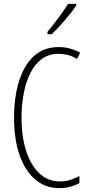

<svg xmlns="http://www.w3.org/2000/svg" viewBox="-20 -969 461 999"><path d="M286 -689Q233 -689 196 -661Q159 -633 136.5 -586Q114 -539 103 -480Q92 -421 92 -357Q92 -257 116.5 -182.5Q141 -108 185.5 -66.5Q230 -25 291 -25Q324 -25 350 -34.5Q376 -44 393 -53V-16Q373 -5 346 2.5Q319 10 289 10Q217 10 164 -34.5Q111 -79 82 -161.5Q53 -244 53 -358Q53 -430 66 -496Q79 -562 107 -613.5Q135 -665 179 -694.5Q223 -724 286 -724Q316 -724 343.5 -716.5Q371 -709 397 -695L381 -662Q357 -677 332.5 -683Q308 -689 286 -689ZM377 -941Q366 -924 350 -903.5Q334 -883 316 -862Q298 -841 281 -823Q264 -805 249 -791H227V-803Q249 -830 267 -853.5Q285 -877 301.5 -900Q318 -923 334 -949H377Z"/></svg>

Font: Noto Sans Khmer ExtraCondensed ExtraLight
Style: Regular
Weight: 250
Width: 2
Designer: Danh Hong and the Monotype Design Team
Foundry: Monotype Imaging Inc.
Version: Version 2.004